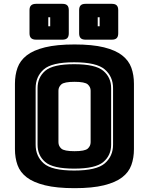

<svg xmlns="http://www.w3.org/2000/svg" viewBox="-20 -967 777 1002"><path d="M679 -189Q679 -143 665.5 -105.5Q652 -68 617.5 -41.5Q583 -15 522.5 0Q462 15 369 15Q276 15 215 0Q154 -15 119.5 -41.5Q85 -68 71.5 -105.5Q58 -143 58 -189V-530Q58 -576 71.5 -613.5Q85 -651 119.5 -678Q154 -705 215 -720Q276 -735 369 -735Q462 -735 522.5 -720Q583 -705 617.5 -678Q652 -651 665.5 -613.5Q679 -576 679 -530ZM570 -212V-507Q570 -567 527 -604.5Q484 -642 367 -642Q250 -642 208 -604.5Q166 -567 166 -507V-212Q166 -152 208 -114.5Q250 -77 367 -77Q484 -77 527 -114.5Q570 -152 570 -212ZM176 -212V-507Q176 -563 216 -597.5Q256 -632 367 -632Q478 -632 519 -597.5Q560 -563 560 -507V-212Q560 -156 519 -121.5Q478 -87 367 -87Q256 -87 216 -121.5Q176 -156 176 -212ZM285 -225Q285 -205 300 -191.5Q315 -178 369 -178Q423 -178 438 -191.5Q453 -205 453 -225V-494Q453 -513 438 -526.5Q423 -540 369 -540Q315 -540 300 -526.5Q285 -513 285 -494ZM306 -760H168Q151 -760 142.5 -768Q134 -776 134 -793V-914Q134 -931 142.5 -939Q151 -947 168 -947H306Q323 -947 331 -939Q339 -931 339 -914V-793Q339 -776 331 -768Q323 -760 306 -760ZM564 -760H426Q409 -760 401 -768Q393 -776 393 -793V-914Q393 -931 401 -939Q409 -947 426 -947H564Q581 -947 589 -939Q597 -931 597 -914V-793Q597 -776 589 -768Q581 -760 564 -760ZM242 -830V-877H232V-830ZM500 -830V-877H490V-830Z"/></svg>

Font: Bungee Inline
Style: Regular
Weight: 400
Version: Version 1.000;PS 1.0;hotconv 1.0.72;makeotf.lib2.5.5900